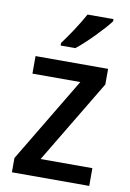

<svg xmlns="http://www.w3.org/2000/svg" viewBox="-86 -820 592 873"><g transform="rotate(10 209.5 -383.0)"><path d="M366 -756V-766H246C222 -721 182 -661 150 -618V-606H218C264 -642 338 -718 366 -756ZM389 0V-82H150L381 -467V-539H46V-458H267L32 -66V0Z"/></g></svg>

Font: Noto Sans Khmer SemiCondensed Medium
Style: Regular
Weight: 500
Width: 4
Designer: Danh Hong and the Monotype Design Team
Foundry: Monotype Imaging Inc.
Version: Version 2.004